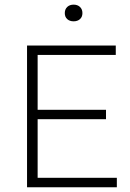

<svg xmlns="http://www.w3.org/2000/svg" viewBox="-20 -786 546 806"><path d="M93.5 0V-595H466V-555.5H138V-39.5H470.5V0ZM123.5 -285.5V-325H425V-285.5ZM289 -696.5Q272.5 -696.5 262.2 -705.8Q252 -715 252 -731Q252 -747 262.2 -756.8Q272.5 -766.5 289 -766.5Q305.5 -766.5 315.8 -756.8Q326 -747 326 -731Q326 -715 315.8 -705.8Q305.5 -696.5 289 -696.5Z"/></svg>

Font: Encode Sans SC ExtraLight
Style: Regular
Weight: 250
Designer: Multiple Designers
Foundry: Impallari Type
Version: Version 3.002